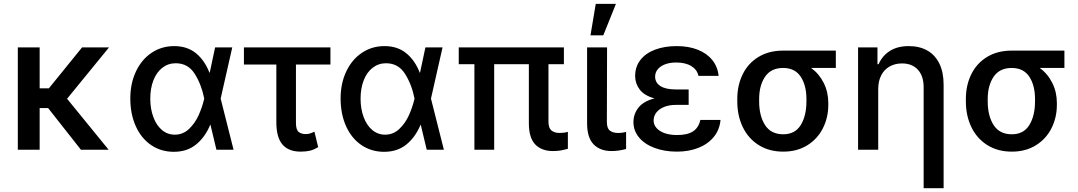

<svg xmlns="http://www.w3.org/2000/svg" viewBox="-20 -776 5588 995"><path d="M185.5 -318.4H233.4L405.3 -530.3H544.9L327.6 -264.2L543 0H399.4L229.5 -215.8H185.5V0H72.3V-530.3H185.5Z M655.3 -265.6Q655.3 -344.2 684.8 -406.2Q714.4 -468.3 766.1 -502.7Q817.9 -537.1 882.8 -537.1Q949.7 -537.1 994.9 -500.7Q1040 -464.4 1065.4 -399.4H1066.9L1094.7 -530.3H1183.6L1123.5 -265.1L1190.4 0H1101.6L1070.8 -128.9H1069.3Q1042.5 -64.5 995.8 -26.9Q949.2 10.7 880.9 10.7Q814.5 10.7 763.2 -24.2Q711.9 -59.1 683.6 -122.1Q655.3 -185.1 655.3 -265.6ZM885.7 -78.1Q928.7 -78.1 960 -108.2Q991.2 -138.2 1009.8 -179.9Q1028.3 -221.7 1038.1 -263.7L1038.6 -265.1L1038.1 -266.6Q1023.9 -337.9 989.3 -393.1Q954.6 -448.2 890.6 -448.2Q851.6 -448.2 821.5 -425Q791.5 -401.9 775.1 -360.1Q758.8 -318.4 758.8 -264.6Q758.8 -211.9 774.7 -169.2Q790.5 -126.5 819.3 -102.3Q848.1 -78.1 885.7 -78.1Z M1692.4 -441.4H1513.7V-139.6Q1513.7 -103.5 1527.6 -92.3Q1541.5 -81.1 1564.5 -81.1Q1576.7 -81.1 1587.2 -84.5Q1597.7 -87.9 1609.4 -93.8L1628.9 -13.7Q1606.9 0 1586.2 4.9Q1565.4 9.8 1538.1 9.8Q1475.6 9.8 1443.8 -27.1Q1412.1 -64 1412.1 -142.6V-441.4H1244.1V-530.3H1692.4Z M1745.1 -265.6Q1745.1 -344.2 1774.7 -406.2Q1804.2 -468.3 1856 -502.7Q1907.7 -537.1 1972.7 -537.1Q2039.6 -537.1 2084.7 -500.7Q2129.9 -464.4 2155.3 -399.4H2156.7L2184.6 -530.3H2273.4L2213.4 -265.1L2280.3 0H2191.4L2160.6 -128.9H2159.2Q2132.3 -64.5 2085.7 -26.9Q2039.1 10.7 1970.7 10.7Q1904.3 10.7 1853 -24.2Q1801.8 -59.1 1773.4 -122.1Q1745.1 -185.1 1745.1 -265.6ZM1975.6 -78.1Q2018.6 -78.1 2049.8 -108.2Q2081.1 -138.2 2099.6 -179.9Q2118.2 -221.7 2127.9 -263.7L2128.4 -265.1L2127.9 -266.6Q2113.8 -337.9 2079.1 -393.1Q2044.4 -448.2 1980.5 -448.2Q1941.4 -448.2 1911.4 -425Q1881.3 -401.9 1865 -360.1Q1848.6 -318.4 1848.6 -264.6Q1848.6 -211.9 1864.5 -169.2Q1880.4 -126.5 1909.2 -102.3Q1938 -78.1 1975.6 -78.1Z M2902.3 -443.4H2822.3V-143.6Q2822.8 -111.3 2838.6 -99.1Q2854.5 -86.9 2880.9 -86.9Q2903.3 -86.9 2922.9 -92.8V-4.9Q2903.8 0.5 2886 3.7Q2868.2 6.8 2845.7 6.8Q2786.6 6.8 2753.7 -27.6Q2720.7 -62 2720.7 -137.7V-443.4H2541V0H2438.5V-443.4H2357.4V-530.3H2902.3Z M3126 -530.3 3125 -143.6Q3125 -111.3 3140.6 -99.1Q3156.2 -86.9 3183.6 -86.9Q3194.8 -86.9 3206.1 -88.6Q3217.3 -90.3 3224.6 -92.8V-3.9Q3186 6.8 3149.4 6.8Q3090.3 6.8 3056.4 -27.8Q3022.5 -62.5 3022.5 -137.7V-530.3ZM3067.4 -755.9H3171.9L3106.4 -592.8H3040Z M3371.6 -266.1Q3318.4 -280.8 3294.9 -312.3Q3271.5 -343.8 3271.5 -381.8Q3271.5 -430.2 3298.8 -465.3Q3326.2 -500.5 3375 -518.8Q3423.8 -537.1 3487.3 -537.1Q3548.3 -537.1 3595.5 -518.6Q3642.6 -500 3670.9 -465.3Q3699.2 -430.7 3704.1 -382.8H3599.6Q3592.8 -415 3562.5 -433.6Q3532.2 -452.1 3484.4 -452.1Q3451.2 -452.1 3426.3 -442.6Q3401.4 -433.1 3388.2 -416.5Q3375 -399.9 3375 -378.9Q3375 -347.7 3402.3 -330.1Q3429.7 -312.5 3481.4 -312.5H3548.8V-232.4H3481.4Q3448.7 -232.4 3422.6 -222.2Q3396.5 -211.9 3381.8 -193.4Q3367.2 -174.8 3367.2 -151.4Q3367.2 -129.9 3382.1 -112.8Q3397 -95.7 3424.6 -85.9Q3452.1 -76.2 3488.3 -76.2Q3542.5 -76.2 3571.5 -95.2Q3600.6 -114.3 3609.4 -154.3H3713.9Q3709.5 -104 3679.4 -66.9Q3649.4 -29.8 3599.9 -10Q3550.3 9.8 3488.3 9.8Q3423.8 9.8 3372.6 -9.3Q3321.3 -28.3 3292 -63.2Q3262.7 -98.1 3262.7 -143.6Q3262.7 -184.6 3288.3 -217.8Q3314 -251 3371.6 -266.1Z M4038.1 -513.7H4311.5V-423.8H4183.6Q4225.1 -393.6 4248.8 -346.2Q4272.5 -298.8 4272.5 -242.2V-232.4Q4272.5 -167 4244.6 -111.6Q4216.8 -56.2 4163.8 -23.2Q4110.8 9.8 4039.1 9.8Q3965.8 9.8 3911.9 -24.2Q3857.9 -58.1 3829.3 -117.4Q3800.8 -176.8 3800.8 -251V-262.7Q3800.8 -334.5 3829.1 -391.6Q3857.4 -448.7 3911.1 -481.2Q3964.8 -513.7 4038.1 -513.7ZM4039.1 -80.1Q4100.1 -80.1 4129.6 -127.9Q4159.2 -175.8 4159.2 -251V-262.7Q4159.2 -333.5 4129.4 -378.7Q4099.6 -423.8 4038.1 -423.8Q3975.6 -423.8 3944.8 -378.4Q3914.1 -333 3914.1 -262.7V-251Q3914.1 -175.3 3944.8 -127.7Q3975.6 -80.1 4039.1 -80.1Z M4531.2 0H4426.8V-530.3H4527.3V-443.4H4533.2Q4552.7 -487.8 4592.3 -512.5Q4631.8 -537.1 4689.5 -537.1Q4744.6 -537.1 4785.2 -514.4Q4825.7 -491.7 4847.9 -446.8Q4870.1 -401.9 4870.1 -336.9V199.2H4766.6V-324.2Q4766.6 -381.8 4736.8 -414.6Q4707 -447.3 4654.3 -447.3Q4618.7 -447.3 4590.6 -431.6Q4562.5 -416 4546.9 -386Q4531.2 -356 4531.2 -314.5Z M5222.7 -513.7H5496.1V-423.8H5368.2Q5409.7 -393.6 5433.3 -346.2Q5457 -298.8 5457 -242.2V-232.4Q5457 -167 5429.2 -111.6Q5401.4 -56.2 5348.4 -23.2Q5295.4 9.8 5223.6 9.8Q5150.4 9.8 5096.4 -24.2Q5042.5 -58.1 5013.9 -117.4Q4985.4 -176.8 4985.4 -251V-262.7Q4985.4 -334.5 5013.7 -391.6Q5042 -448.7 5095.7 -481.2Q5149.4 -513.7 5222.7 -513.7ZM5223.6 -80.1Q5284.7 -80.1 5314.2 -127.9Q5343.8 -175.8 5343.8 -251V-262.7Q5343.8 -333.5 5314 -378.7Q5284.2 -423.8 5222.7 -423.8Q5160.2 -423.8 5129.4 -378.4Q5098.6 -333 5098.6 -262.7V-251Q5098.6 -175.3 5129.4 -127.7Q5160.2 -80.1 5223.6 -80.1Z"/></svg>

Font: Pretendard JP Medium
Style: Regular
Weight: 500
Designer: Base glyphs from Inter by Rasmus Andersson; Hangeul glyphs from Noto Sans CJK(Source Han Sans) by Jang Soo-young and Kan
Foundry: Kil Hyung-jin
Version: Version 1.309